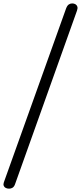

<svg xmlns="http://www.w3.org/2000/svg" viewBox="-54 -1024 473 1122"><path d="M-1 78.5Q-12 78.5 -20.5 74.2Q-29 70 -32.2 61.5Q-35.5 53 -31.5 41.5L332 -974Q338.5 -991.5 347.8 -997.8Q357 -1004 368 -1004Q378.5 -1004 386.8 -999.2Q395 -994.5 398 -985.2Q401 -976 396 -962L33.5 53.5Q28.5 67 19.5 72.8Q10.5 78.5 -1 78.5Z"/></svg>

Font: Edu SA Hand
Style: Regular
Weight: 400
Designer: Tina and Corey Anderson, Eben Sorkin, Mirko Velimirovic
Foundry: Google for Education
Version: Version 2.000